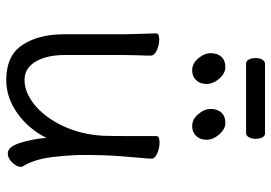

<svg xmlns="http://www.w3.org/2000/svg" viewBox="-150 -722 889 630"><g transform="rotate(90 295.0 -406.5)"><path d="M497 -418Q496 -409 492 -356.5Q488 -304 488 -237Q488 -191 495 -132.5Q502 -74 526 -35Q527 -33 527 -29Q527 -17 513 -2Q499 13 483 13Q461 13 448 -28.5Q435 -70 432 -114Q404 -57 352.5 -19.5Q301 18 242 18Q162 18 127 -35Q92 -88 92 -171V-368L91 -406L89 -474Q89 -484 109 -484Q127 -484 144.5 -476Q162 -468 162 -456Q162 -435 161 -419L160 -368V-175Q160 -115 181.5 -78.5Q203 -42 242 -42Q283 -42 324 -75.5Q365 -109 393 -168.5Q421 -228 425 -301Q426 -322 426 -395V-475Q426 -485 447 -485Q465 -485 482.5 -477.5Q500 -470 500 -459V-457Q500 -445 497 -418ZM337 -653Q337 -675 349 -688Q361 -701 383 -701Q403 -701 420.5 -681Q438 -661 438 -639Q438 -618 425.5 -605Q413 -592 393 -592Q371 -592 354 -612Q337 -632 337 -653ZM154 -653Q154 -675 166 -688Q178 -701 200 -701Q220 -701 237.5 -681Q255 -661 255 -639Q255 -618 242.5 -605Q230 -592 210 -592Q188 -592 171 -612Q154 -632 154 -653ZM170 -801Q170 -813 175 -822Q180 -831 189 -831H417Q426 -831 430.5 -822Q435 -813 435 -800Q435 -788 430 -778.5Q425 -769 416 -769H188Q179 -769 174.5 -778.5Q170 -788 170 -801Z"/></g></svg>

Font: Fusion Kai T
Style: Regular
Weight: 400
Designer: Fontworks Inc.
Version: Version 24.134;May 13, 2024